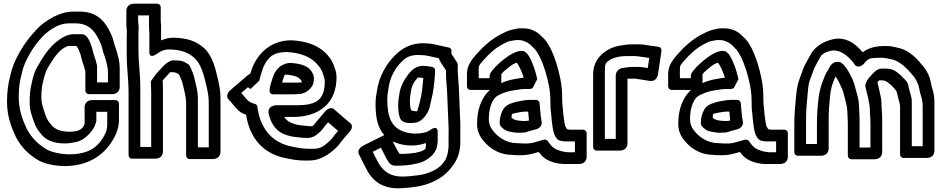

<svg xmlns="http://www.w3.org/2000/svg" viewBox="-20 -801 5118 1044"><path d="M567.1 -352.9H507.9V-440.3C507.9 -441.9 507.6 -443.9 507.4 -445.1C499.7 -483.9 485.5 -510.8 480.5 -540.3C480.3 -541.8 479.7 -543.6 479.4 -544.6C470.2 -567.4 458.4 -614.9 424.3 -614.9H380.3C346.1 -614.9 317.2 -595.2 305.7 -587.6C243.1 -545.8 208.2 -481.3 179.6 -431.3C162.5 -401.4 156 -364.3 148.9 -333.3C143.4 -306.1 141.1 -278.5 141.1 -249.7C141.1 -201.7 153.8 -167.8 165.3 -137.3C173.5 -111.1 186.7 -91.6 201.2 -74.9C228.4 -37.9 274.5 -21.1 331.7 -21.1C355.6 -21.1 377.5 -25.5 393.8 -28.8C434.3 -36.8 466.6 -71.7 483.8 -96C497.2 -115.1 499.9 -130.1 501.2 -133.5C502.9 -137.8 503.9 -142.7 503.9 -146.3V-193.1H563.1V-125.7C563.1 -89.9 551.1 -69.9 537.5 -47.8C506.6 2.1 456.5 38.1 356.3 38.1C313.7 38.1 259.8 26.2 235.9 12.8C188.1 -15.2 151.8 -51 125.7 -100C101.7 -151.1 81.9 -205.2 81.9 -274.3C81.9 -324 87.7 -364.6 98.5 -401.1C98.8 -402.1 99.1 -403.5 99.2 -404.2C107.4 -444.8 123.4 -475.9 143 -510.3C161.3 -542.7 185.2 -574.1 210 -600.7C229.3 -621.4 253.3 -639.6 282.7 -655.7C303 -665.7 326.7 -674.1 352.7 -674.1L389.7 -674.1C463.8 -674.1 496.4 -632.2 523 -574.5C530.4 -558.4 533.7 -548.7 537.6 -531.7C541.8 -511.9 549.6 -495.7 552.9 -483.5C559.7 -458.8 567.1 -431.4 567.1 -406.7ZM356.3 -84.9C309.5 -84.9 275.2 -99.3 257.3 -124.4C257.1 -124.7 256.6 -125.3 256.3 -125.7C243.3 -140.6 233 -156.3 226.9 -176.1C216.6 -209.7 204.9 -234 204.9 -274.3C204.9 -299.4 207.1 -324 211.2 -344.8C217.5 -372.1 224.5 -400.2 233.5 -420.6C262.3 -471.1 289.5 -514.5 322.8 -537.4C339 -546.6 345.9 -551.1 355.7 -551.1L393.9 -551.1C394.5 -550.8 396 -549.7 398.1 -548C407 -534.3 411.5 -522.8 417.8 -505.4C424.1 -470.3 437.6 -443.8 444.1 -413.2L444.1 -308.7C444.1 -298 451.6 -289.1 463.7 -289.1L586.7 -289.1C636.5 -289.1 630.9 -333.3 630.9 -333.3L630.9 -431.3C630.9 -465.7 621.7 -496.1 615.1 -520.5C610.4 -537.5 602.8 -554.3 600.3 -566.4C595.7 -586.4 591.1 -599.8 583 -617.5C554.7 -678.8 512.5 -737.9 414.3 -737.9H377.3C338.2 -737.9 301.5 -724.4 274 -710.7C238.6 -692.9 202.3 -667.7 171.4 -632.6C142.4 -601.5 112.7 -562.6 90 -522.7C69.4 -486.4 47.9 -445.7 37.1 -393.3C24.8 -351.1 18.1 -303 18.1 -249.7C18.1 -169.6 41.1 -109.4 66.3 -56C96.3 0.8 136.8 40.2 190.1 71.2C223.7 90.2 280.3 101.9 331.7 101.9C445.1 101.9 534.1 54.6 587.9 -31.1C609.4 -63 626.9 -103.4 626.9 -150.3L626.9 -237.3C626.9 -248 619.4 -256.9 607.3 -256.9L484.3 -256.9C434.5 -256.9 440.1 -212.7 440.1 -212.7L440.1 -127.3C428 -92 397.8 -84.9 356.3 -84.9Z M733.9 -652.3C733.9 -667.5 730.9 -679.9 730.9 -688.3L730.9 -717.1H790.1L790.1 -663.7C790.1 -645 792.1 -629.7 792.1 -620.7V-520.7C792.1 -520.7 787.8 -475.6 834.9 -509.6C851.7 -521.7 871.6 -532.1 896.7 -532.1C961.9 -532.1 1004.4 -515.9 1037.1 -485.9C1071.9 -455.2 1088.6 -395.9 1102.2 -335.4C1109.8 -301.6 1115.1 -277.7 1115.1 -241.7V0.1H1055.9V-266.3C1055.9 -307.1 1044.8 -341.4 1038.3 -370.5C1033.3 -393 1027.6 -408.2 1018.9 -427.7L1010.7 -444.1C1009.4 -446.7 1007 -449.2 1004.9 -450.6C992.9 -458.6 974.9 -471.5 947.3 -471.9C937.7 -472.5 929.6 -472.9 922.3 -472.9H921.3C917.2 -472.9 912.4 -471.8 908.5 -470.2C890 -462.8 875.3 -450 865.1 -438.3L828.8 -399.2C828.8 -399.2 800.1 -359.5 800.1 -358.7C800.1 -339.4 802.1 -321.7 802.1 -305.7L802.1 -1.9L742.9 -1.9L742.9 -330.3C742.9 -397 732.9 -460.5 732.9 -522.3V-624.3C732.9 -639.1 733.9 -645.2 733.9 -652.3ZM921.7 -408.1C933.1 -408.1 941.3 -403.8 953.3 -395.9L959.1 -384.3C966.8 -366.8 971.3 -355.1 975.7 -335.5C982.7 -303.8 992.1 -272.5 992.1 -241.7V44.3C992.1 55 999.6 63.9 1011.7 63.9H1134.7C1184.5 63.9 1178.9 19.7 1178.9 19.7V-266.3C1178.9 -308 1172.3 -337.1 1164.8 -370.6C1151.1 -431.3 1134.4 -499.9 1088.9 -540.1C1049.8 -575.9 995.9 -595.9 921.3 -595.9C898.1 -595.9 876.5 -590.3 855.9 -581.3L855.9 -644.2C856.8 -661.8 853.9 -678.1 853.9 -688.3L853.9 -761.3C853.9 -772 846.4 -780.9 834.3 -780.9H711.3C661.5 -780.9 667.1 -736.7 667.1 -736.7V-663.7C667.1 -648.4 669.8 -637 670.1 -629C669.5 -622.3 669.1 -611.9 669.1 -599.7V-497.7C669.1 -430.5 679.1 -367 679.1 -305.7V42.3C679.1 53 686.6 61.9 698.7 61.9H821.7C871.5 61.9 865.9 17.7 865.9 17.7V-330.3C865.9 -342.4 865.1 -353.3 864.5 -364L904.2 -406.9C904.6 -407.3 905.6 -408.4 906.2 -409C910 -408.8 916.5 -408.1 921.7 -408.1Z M1631.5 -295.3C1649.9 -301.4 1684.1 -326.2 1685.8 -359.8C1686.8 -367.2 1686.9 -371.4 1686.9 -378.3C1686.9 -382 1685.8 -385.8 1685 -388.7C1669.2 -444 1615.4 -454.4 1563.4 -458.8C1562.7 -458.8 1561.8 -458.9 1561.3 -458.9C1541.7 -458.9 1520.3 -453.3 1501.1 -437.6C1471.5 -413.4 1463.8 -382.6 1458.7 -365.3C1451.1 -341.5 1431 -288.1 1464.7 -288.1H1574.7C1587.9 -288.1 1602.6 -290.1 1608.7 -290.1C1617.7 -290.1 1622.8 -292.4 1631.5 -295.3ZM1622.3 -353.4C1614.8 -352.9 1603.8 -351.9 1599.3 -351.9H1513.9C1515.1 -356.4 1516.9 -362.9 1519.4 -370.7C1522.9 -382.8 1526 -390.7 1528.2 -394.2C1529.5 -394.6 1531.7 -395 1535.7 -395.1C1583.8 -391 1612.8 -382 1622.3 -353.4ZM1343.6 -318.2C1343.6 -318.2 1389.8 -361.7 1390 -362.5C1397.7 -395.8 1408.6 -431.1 1419.7 -452.2C1443.2 -492.9 1468.8 -517.9 1539.1 -518.1C1616.8 -514.3 1673.9 -490.4 1709.5 -446.5C1722.9 -431.4 1733.4 -411.8 1738.9 -391.5C1741.7 -381.4 1745.5 -370.4 1746.1 -356.2C1746.1 -329.4 1742.1 -308.5 1736.1 -292.9C1721.4 -254 1687.5 -228.9 1599.3 -228.9H1485.3C1485.3 -228.9 1429 -230.1 1441.8 -178.9C1455.4 -124.7 1483.4 -83.1 1538.7 -66.2C1566.9 -56.9 1594.3 -54.9 1620.7 -52.3C1627.2 -51.4 1631.8 -51.1 1637.7 -51.1H1656.7C1669.4 -51.1 1686.2 -58.1 1694.3 -63.4C1701 -67.9 1712.1 -75.7 1724.7 -88.3C1735.1 -98.8 1738.8 -106.9 1749.7 -119.6L1763.8 -136.1L1818.4 -89.1C1806.2 -75.1 1795.3 -62.4 1783.1 -45.3C1779.8 -40.4 1758.4 -21.3 1744 -10.4C1728.9 0 1712.7 8.1 1685.3 8.1H1661.3C1628 8.1 1601.2 3.3 1570 -3.4C1495.3 -16.6 1439.9 -58.6 1410.5 -117.4C1394.7 -145.5 1387.2 -173.4 1380.5 -211.8C1380 -214.3 1379.9 -215.6 1379.9 -217.3C1379.9 -227.2 1373.9 -234.5 1365.5 -236.3C1345.5 -240.8 1332.4 -248.3 1320.4 -262.6L1291.8 -295.5L1328.4 -326.9C1332.3 -322.5 1336.4 -318.8 1343.6 -318.2ZM1809.9 -381.8C1809.1 -399.8 1806.4 -415.3 1800.7 -429.7C1793.7 -454.7 1781 -478.5 1764.5 -497.5C1721.6 -549.9 1653.2 -577.7 1564.9 -581.9C1470.4 -581.9 1405.5 -532.4 1366.3 -463.8C1354.6 -442 1347.8 -423.4 1340.5 -399.7C1335.6 -397.6 1330.2 -394.6 1325.4 -390.5L1232.4 -310.5C1213.6 -294.3 1211.2 -274.1 1219.7 -264.3L1265.6 -211.4C1279.3 -195.2 1295.7 -184.2 1317.7 -177.1C1324.5 -139.2 1333.5 -104.7 1351.5 -72.6C1385.3 -5.5 1449.5 43.9 1536 59.4C1566.2 65.9 1598.5 71.9 1636.7 71.9H1660.7C1702.2 71.9 1738.1 55.9 1765.3 36.9C1783.7 23.9 1809.9 5 1831.1 -25C1843.9 -42.8 1863.2 -63.7 1882.7 -86.6C1893.7 -99.5 1898.1 -119.4 1887.6 -128.4L1794.6 -208.4C1781.8 -219.4 1760.7 -209.9 1748.3 -195.4L1708.3 -148.4C1701.9 -140.9 1695.3 -133.6 1686.7 -121.5C1685 -120.1 1681.3 -117.1 1678.5 -114.9H1662.3C1658.5 -114.9 1656 -115 1651.3 -115.7C1621.8 -118.6 1599.6 -120.4 1577.3 -127.8C1553 -135.1 1537.7 -146.8 1525 -165.1H1574.7C1667.6 -165.1 1759.4 -199.2 1795.1 -293.2C1805.5 -320.7 1809.9 -348.7 1809.9 -381.8Z M2331.3 -436.3 2317 -439.4C2309 -440.9 2303.5 -441.6 2299 -441.8C2291.1 -442.6 2285.6 -442.9 2278.3 -442.9C2264.9 -442.9 2250.6 -439 2237.6 -431.4C2212 -416.5 2198.9 -394.7 2193.7 -387.7C2174.1 -361.7 2156.2 -327.2 2151.4 -288.4C2148.6 -266.1 2145.1 -258.6 2145.1 -232.7C2145.1 -207.2 2146.5 -183 2154.2 -161.6C2163.7 -130.3 2203.1 -132.1 2215.7 -132.1C2221.1 -132.1 2227.9 -132.6 2232.8 -133.2C2267.7 -134.5 2291.7 -169 2297 -176.8C2318.5 -207.1 2319.8 -238.8 2323.6 -251.4C2336.3 -298.1 2341.2 -345.2 2344.8 -391.7C2345.6 -400.4 2345.9 -405.7 2345.9 -412.3V-417.3C2345.9 -427.3 2339.9 -434.5 2331.3 -436.3ZM2281.7 -376.8C2277.8 -328.9 2273.2 -284.5 2262.4 -244.6C2257.9 -229.2 2252.1 -204 2248.9 -197C2248.8 -196.8 2248.6 -196.6 2248.4 -196.3C2246.8 -196.1 2244.3 -195.9 2241.6 -195.9C2231.4 -197 2218.9 -199.2 2215.5 -201.3C2210.5 -214.8 2208.9 -233.2 2208.9 -257.3C2208.9 -276.7 2210.9 -276.1 2214.6 -305.6C2217.7 -330 2227.9 -349.1 2239.3 -364.3C2245.6 -372.6 2249.3 -377.5 2250.8 -378.9C2251 -378.9 2252.1 -379.1 2253.7 -379.1C2265.8 -379.1 2269.8 -378.9 2281.7 -376.8ZM2069.6 -66.4 1958 -10.7C1916.7 10 1930.6 35.8 1932.3 39.1L1964.4 103.3C1974.7 122.2 1984.7 144.2 2001.7 162.7C2031 198 2078.2 222.9 2142.7 222.9C2171.8 222.9 2215.1 218.7 2240.7 214.4L2264.7 210.4C2265.2 210.4 2266.1 210.2 2266.8 210C2331.8 195 2397.2 163.3 2439.9 102.3L2449.6 88.7C2472.3 56.9 2482.9 12.3 2482.9 -26.3L2482.9 -93.7C2483.5 -108.8 2483.3 -127.9 2482.3 -147.6C2479.5 -201.7 2477.6 -272.2 2474.8 -327.6C2473.1 -361.2 2468.9 -396.4 2468.9 -425.3L2468.9 -449.3C2468.9 -453.3 2467.8 -457.6 2465.7 -460.8L2433.6 -510.2C2436.7 -523.2 2436.7 -539 2421.5 -542.3L2344.4 -559.3C2328.5 -562.8 2315.8 -564.7 2302.4 -564.9C2294.3 -565.5 2286.1 -565.9 2278.3 -565.9C2215.8 -565.9 2164.7 -538.7 2126.8 -499.2C2079.1 -451.2 2040.6 -384.3 2029.4 -305.9C2025.5 -278.6 2022.1 -268.1 2022.1 -234.7C2022.1 -161 2033.5 -106.4 2069.6 -66.4ZM2115.6 -32.2C2120.9 -29.7 2125.5 -27.8 2131.7 -25.5C2181 -6 2241.8 -3.8 2296.1 -23.2L2296.1 -10.4C2295.4 -4.8 2294.4 1.2 2293.1 8.7C2282.2 17.8 2271.7 22.4 2251.5 26.9L2235.1 30.6C2218.4 32.6 2185.2 36.1 2167.3 36.1C2162.5 36.1 2154.3 35 2151.4 33.8C2146.4 26.6 2139.5 14.5 2133.5 3.6ZM2276.7 -501.1C2283.7 -501.1 2295.3 -499.8 2309.5 -496.7L2368.2 -483.7C2367.9 -477.5 2369.1 -473.5 2371.3 -470.2L2405.1 -418.1L2405.1 -400.7C2405.1 -367.2 2409.5 -331.4 2411.2 -300.4C2413.9 -246 2415.8 -175.4 2418.7 -120.4C2419.6 -101.4 2419.8 -85.8 2419.1 -70.3V-2.6C2417 29.3 2409.4 55.2 2401.3 68.8L2392.2 81.6C2371.9 111 2333.6 134.6 2278.3 147.7L2255.3 151.6C2234.7 155 2191.1 159.1 2167.3 159.1C2116.3 159.1 2080.5 140.7 2056.3 111.3C2043.9 98 2033.9 77.7 2023.6 58.7L2006.5 24.4L2051.3 2L2074.5 48.4C2079.3 57.2 2086.8 72.2 2094.1 81.7C2108.3 102.7 2130.2 99.9 2142.7 99.9C2167.9 99.9 2203.6 97.3 2222.5 93.1L2238.8 89.5C2277 84.5 2308.9 64.4 2331.7 41.7C2335.1 38.3 2338.4 33.8 2340.4 30.3C2344.8 22.7 2353 11.4 2354.4 2.7C2355.9 -6.1 2359.9 -20.1 2359.9 -33.3L2359.9 -81.3C2359.9 -81.3 2364.1 -126.9 2316.7 -92.2C2294.6 -76 2226.3 -64.9 2172.3 -86.5C2107.2 -109.8 2085.9 -168.5 2085.9 -259.3C2085.9 -289 2087.9 -289.3 2092.6 -322.1C2101.6 -385.4 2129.3 -430.9 2163.2 -464.8C2183.7 -486.4 2206.9 -502.1 2253.7 -502.1C2260.8 -502.1 2268.8 -501.1 2276.7 -501.1Z M2875.9 -321.8C2875.9 -321.8 2901.3 -369.4 2901.2 -370.1C2894.1 -403.1 2885.3 -434 2872.4 -462.5C2866.2 -480.1 2858.8 -489.9 2853.4 -499.7C2847.8 -509.9 2839 -515.1 2835.5 -518.5C2832 -522 2826 -523.9 2821.3 -523.9L2813.3 -523.9C2803 -523.9 2797.3 -522.8 2783.5 -517.3C2772.7 -512.6 2770.6 -511.9 2762.7 -507.4L2748.7 -499.4C2747.2 -498.6 2745.3 -497.3 2744.3 -496.6C2713.2 -474.4 2678.6 -447.3 2651.2 -410.7C2645.3 -402.9 2642.1 -393 2642.1 -386.7V-375.9L2582.9 -375.9V-425.3C2582.9 -446.7 2588.3 -450.1 2608.8 -473.6C2641.1 -510.7 2675 -541.4 2717 -562.3C2737.5 -572.6 2738.7 -574.9 2759 -578.8C2770.5 -581.3 2778 -582.5 2784 -583.1H2801.7C2824.1 -583.1 2850.3 -570.6 2864.7 -557.3L2877.5 -544.5C2886 -536 2893.8 -528.2 2899.8 -517.9L2913.5 -494.4C2936.8 -447.8 2952.9 -394.5 2964.6 -335.9C2971.3 -302.6 2973.1 -272.9 2973.1 -231.7C2973.1 -206.5 2975 -200.4 2977.2 -177.8C2977.9 -164.8 2978.6 -157.2 2979.4 -152.3L2981.3 -135.7C2983.7 -116.3 2986.4 -92.9 2993.3 -72.4C2995.9 -64.5 3008.7 -38.9 3023.7 -36.5C3030 -35.4 3041.4 -32.1 3053.7 -32.1H3106.1V27.1H3078.3C3044 27.1 3010.5 16.3 2990.5 2.8C2979.9 -5.5 2967.6 -19.6 2958.9 -33.5C2954.2 -41 2944.4 -43.6 2933.6 -40.6L2908.6 -33.6C2878.4 -25.1 2866.9 -19.3 2825.8 -20.9C2806.6 -20.9 2798.6 -22.9 2788.3 -22.9C2730.5 -22.9 2681.8 -59.5 2655.3 -97.4C2645 -111.4 2637.9 -131.2 2637.9 -151.3C2637.9 -224.4 2661.6 -265.3 2683.3 -279.2C2702.3 -290.1 2725.5 -299.7 2747.3 -304.9L2770.7 -309.5C2797.9 -313.3 2813.3 -317.1 2835.7 -317.1H2858.7C2864.1 -317.1 2870.1 -318.8 2875.9 -321.8ZM2705.1 -349.3C2705.5 -351.8 2705.9 -354.8 2705.9 -356.3V-398.3C2720.8 -415.1 2741 -431.6 2763.6 -447.9L2774.1 -453.9C2777.1 -455.4 2780.2 -456.9 2783.9 -458.5C2784.3 -458.6 2785.9 -458.9 2789 -459.5C2791.4 -457.5 2793.8 -455.2 2795.1 -453.5C2809.2 -428.4 2818.7 -408 2827.5 -378.7C2813 -376.9 2797.9 -375 2784.3 -372.2L2758.7 -367.1C2739.5 -362.7 2722.4 -356.8 2705.1 -349.3ZM2643.8 -312.1C2590.9 -263.7 2574.1 -194.3 2574.1 -126.7C2574.1 -94.6 2584 -68.9 2598.7 -48.5C2629 -5.6 2682.6 39.8 2761.8 40.9C2771.2 42.2 2783.7 42.8 2800.2 42.9C2846.5 44.5 2874.2 35.2 2909.2 25.4C2918.8 38.5 2929.1 49.7 2941.5 59.2C2969.8 78.7 3008.8 90.9 3053.7 90.9H3125.7C3175.5 90.9 3169.9 46.7 3169.9 46.7L3169.9 -76.3C3169.9 -87 3162.4 -95.9 3150.3 -95.9H3078.3C3077.4 -95.9 3070.4 -96.9 3063.6 -98.2C3061.3 -101.5 3057.6 -108 3054.1 -113.7C3049.9 -127.3 3046.9 -148.3 3044.7 -166.3L3042.6 -183.8C3042.1 -187.2 3041.5 -193.1 3040.8 -206.2C3038.1 -234.5 3036.9 -233.6 3036.9 -256.3C3036.9 -299 3034.8 -333.1 3027.4 -370C3015.1 -431.4 2998 -488.5 2972.7 -539C2972.6 -539.3 2972.4 -539.7 2972.2 -540.1L2958.2 -564.1C2950.6 -577 2941.5 -588 2930.1 -597.9L2917.3 -610.7C2896.7 -630.1 2865.3 -646.9 2826.3 -646.9H2807.3C2795.6 -646.9 2785.7 -644.4 2771.1 -641.2C2743.9 -635.9 2724.2 -625.2 2709 -617.7C2651.5 -588.9 2605.8 -546.5 2568.2 -503.4C2550 -482.4 2519.1 -447.3 2519.1 -400.7V-331.7C2519.1 -321 2526.6 -312.1 2538.7 -312.1ZM2894.3 -257.9 2860.3 -257.9C2832.6 -257.9 2804.5 -249.9 2788.1 -247.6C2786.1 -247.3 2783.4 -246.6 2781.8 -246L2770.5 -242.3C2760.5 -239.3 2747.9 -236.3 2731.3 -223.8C2724.5 -218.8 2718.6 -211.5 2715.3 -204.9L2710.3 -194.9C2703.4 -181.1 2697.1 -157.4 2697.1 -138.7V-129.7C2697.1 -124.9 2698.5 -120.4 2700.9 -117.3C2711.7 -102.9 2727 -90.2 2750 -85.6L2760.4 -83.5C2779.9 -80.5 2783.3 -79.1 2803.7 -79.1C2812.4 -79.1 2820.6 -79.5 2825.5 -80.2C2840.3 -81 2852.3 -85.7 2860.3 -88.9L2888.7 -96.2C2888.7 -96.2 2934.5 -104 2924.2 -145.1C2923.7 -146.8 2923.8 -149 2923.5 -150.5L2920.7 -166.7C2918.8 -185.6 2915.8 -222.4 2913.7 -241.1C2912.5 -251.6 2904 -257.9 2894.3 -257.9ZM2829 -142.9C2800.8 -144.6 2776.4 -145.3 2761.1 -161.8C2761.5 -164.1 2762.9 -171.2 2762.9 -175.3C2762.9 -179.2 2763.1 -180.2 2763.4 -181.1C2783.2 -187 2817.4 -194.1 2835.7 -194.1H2852C2853.4 -179.2 2854.9 -161.3 2856.3 -146.2C2852.3 -144.8 2847.5 -143.9 2847.3 -143.9C2840.5 -143.9 2840.6 -142.9 2829 -142.9Z M3328.1 -45.9H3268.9V-421.3C3268.9 -454.7 3275.8 -459.5 3285 -467.8C3302.2 -482.5 3338.9 -496.1 3385.7 -496.1H3434.7C3441.8 -496.1 3449.9 -494.5 3458.2 -493.4L3510.4 -486L3502.2 -430.9L3472.2 -435.6C3467.8 -436.3 3464 -436.9 3459.3 -436.9H3410.3C3397.6 -436.9 3388.5 -434.4 3382.4 -433.6L3368.1 -431.6C3364.1 -431 3328.1 -426.8 3328.1 -387.7ZM3347.7 17.9C3397.5 17.9 3391.9 -26.3 3391.9 -26.3L3391.9 -373.1L3434.6 -373.1C3434.9 -373.1 3436.7 -373 3439.8 -372.4L3510.9 -361.4C3555.6 -354.5 3558.5 -400.9 3558.5 -400.9L3576.5 -522.9C3578.3 -534.9 3572.2 -545 3560.8 -546.6L3490.5 -556.5C3481.7 -558.4 3469.5 -559.9 3459.3 -559.9H3410.3C3401 -559.9 3391.9 -559.2 3382.2 -557.6C3336.5 -552.4 3295.9 -543.5 3255 -508.2C3223 -479.7 3205.1 -442.4 3205.1 -396.7V-1.7C3205.1 9 3212.6 17.9 3224.7 17.9Z M3969.9 -321.8C3969.9 -321.8 3995.3 -369.4 3995.2 -370.1C3988.1 -403.1 3979.3 -434 3966.4 -462.5C3960.2 -480.1 3952.8 -489.9 3947.4 -499.7C3941.8 -509.9 3933 -515.1 3929.5 -518.5C3926 -522 3920 -523.9 3915.3 -523.9L3907.3 -523.9C3897 -523.9 3891.3 -522.8 3877.5 -517.3C3866.7 -512.6 3864.6 -511.9 3856.7 -507.4L3842.7 -499.4C3841.2 -498.6 3839.3 -497.3 3838.3 -496.6C3807.2 -474.4 3772.6 -447.3 3745.2 -410.7C3739.3 -402.9 3736.1 -393 3736.1 -386.7V-375.9L3676.9 -375.9V-425.3C3676.9 -446.7 3682.3 -450.1 3702.8 -473.6C3735.1 -510.7 3769 -541.4 3811 -562.3C3831.5 -572.6 3832.7 -574.9 3853 -578.8C3864.5 -581.3 3872 -582.5 3878 -583.1H3895.7C3918.1 -583.1 3944.3 -570.6 3958.7 -557.3L3971.5 -544.5C3980 -536 3987.8 -528.2 3993.8 -517.9L4007.5 -494.4C4030.8 -447.8 4046.9 -394.5 4058.6 -335.9C4065.3 -302.6 4067.1 -272.9 4067.1 -231.7C4067.1 -206.5 4069 -200.4 4071.2 -177.8C4071.9 -164.8 4072.6 -157.2 4073.4 -152.3L4075.3 -135.7C4077.7 -116.3 4080.4 -92.9 4087.3 -72.4C4089.9 -64.5 4102.7 -38.9 4117.7 -36.5C4124 -35.4 4135.4 -32.1 4147.7 -32.1H4200.1V27.1H4172.3C4138 27.1 4104.5 16.3 4084.5 2.8C4073.9 -5.5 4061.6 -19.6 4052.9 -33.5C4048.2 -41 4038.4 -43.6 4027.6 -40.6L4002.6 -33.6C3972.4 -25.1 3960.9 -19.3 3919.8 -20.9C3900.6 -20.9 3892.6 -22.9 3882.3 -22.9C3824.5 -22.9 3775.8 -59.5 3749.3 -97.4C3739 -111.4 3731.9 -131.2 3731.9 -151.3C3731.9 -224.4 3755.6 -265.3 3777.3 -279.2C3796.3 -290.1 3819.5 -299.7 3841.3 -304.9L3864.7 -309.5C3891.9 -313.3 3907.3 -317.1 3929.7 -317.1H3952.7C3958.1 -317.1 3964.1 -318.8 3969.9 -321.8ZM3799.1 -349.3C3799.5 -351.8 3799.9 -354.8 3799.9 -356.3V-398.3C3814.8 -415.1 3835 -431.6 3857.6 -447.9L3868.1 -453.9C3871.1 -455.4 3874.2 -456.9 3877.9 -458.5C3878.3 -458.6 3879.9 -458.9 3883 -459.5C3885.4 -457.5 3887.8 -455.2 3889.1 -453.5C3903.2 -428.4 3912.7 -408 3921.5 -378.7C3907 -376.9 3891.9 -375 3878.3 -372.2L3852.7 -367.1C3833.5 -362.7 3816.4 -356.8 3799.1 -349.3ZM3737.8 -312.1C3684.9 -263.7 3668.1 -194.3 3668.1 -126.7C3668.1 -94.6 3678 -68.9 3692.7 -48.5C3723 -5.6 3776.6 39.8 3855.8 40.9C3865.2 42.2 3877.7 42.8 3894.2 42.9C3940.5 44.5 3968.2 35.2 4003.2 25.4C4012.8 38.5 4023.1 49.7 4035.5 59.2C4063.8 78.7 4102.8 90.9 4147.7 90.9H4219.7C4269.5 90.9 4263.9 46.7 4263.9 46.7L4263.9 -76.3C4263.9 -87 4256.4 -95.9 4244.3 -95.9H4172.3C4171.4 -95.9 4164.4 -96.9 4157.6 -98.2C4155.3 -101.5 4151.6 -108 4148.1 -113.7C4143.9 -127.3 4140.9 -148.3 4138.7 -166.3L4136.6 -183.8C4136.1 -187.2 4135.5 -193.1 4134.8 -206.2C4132.1 -234.5 4130.9 -233.6 4130.9 -256.3C4130.9 -299 4128.8 -333.1 4121.4 -370C4109.1 -431.4 4092 -488.5 4066.7 -539C4066.6 -539.3 4066.4 -539.7 4066.2 -540.1L4052.2 -564.1C4044.6 -577 4035.5 -588 4024.1 -597.9L4011.3 -610.7C3990.7 -630.1 3959.3 -646.9 3920.3 -646.9H3901.3C3889.6 -646.9 3879.7 -644.4 3865.1 -641.2C3837.9 -635.9 3818.2 -625.2 3803 -617.7C3745.5 -588.9 3699.8 -546.5 3662.2 -503.4C3644 -482.4 3613.1 -447.3 3613.1 -400.7V-331.7C3613.1 -321 3620.6 -312.1 3632.7 -312.1ZM3988.3 -257.9 3954.3 -257.9C3926.6 -257.9 3898.5 -249.9 3882.1 -247.6C3880.1 -247.3 3877.4 -246.6 3875.8 -246L3864.5 -242.3C3854.5 -239.3 3841.9 -236.3 3825.3 -223.8C3818.5 -218.8 3812.6 -211.5 3809.3 -204.9L3804.3 -194.9C3797.4 -181.1 3791.1 -157.4 3791.1 -138.7V-129.7C3791.1 -124.9 3792.5 -120.4 3794.9 -117.3C3805.7 -102.9 3821 -90.2 3844 -85.6L3854.4 -83.5C3873.9 -80.5 3877.3 -79.1 3897.7 -79.1C3906.4 -79.1 3914.6 -79.5 3919.5 -80.2C3934.3 -81 3946.3 -85.7 3954.3 -88.9L3982.7 -96.2C3982.7 -96.2 4028.5 -104 4018.2 -145.1C4017.7 -146.8 4017.8 -149 4017.5 -150.5L4014.7 -166.7C4012.8 -185.6 4009.8 -222.4 4007.7 -241.1C4006.5 -251.6 3998 -257.9 3988.3 -257.9ZM3923 -142.9C3894.8 -144.6 3870.4 -145.3 3855.1 -161.8C3855.5 -164.1 3856.9 -171.2 3856.9 -175.3C3856.9 -179.2 3857.1 -180.2 3857.4 -181.1C3877.2 -187 3911.4 -194.1 3929.7 -194.1H3946C3947.4 -179.2 3948.9 -161.3 3950.3 -146.2C3946.3 -144.8 3941.5 -143.9 3941.3 -143.9C3934.5 -143.9 3934.6 -142.9 3923 -142.9Z M4713.1 -131.7V1.1H4653.9V-156.3C4653.9 -165.2 4653.5 -174.4 4652.9 -182.4C4652.8 -190.5 4652.5 -197.7 4651.8 -206.1L4649.9 -237.1C4649.2 -263.4 4637.3 -298 4634.3 -310.5C4629.6 -332.3 4623.3 -350.9 4616.3 -367.9L4616.2 -367.9C4615 -372.2 4613.6 -374.1 4612.6 -375.3C4600.1 -402.7 4585.8 -430.2 4564.5 -451.5C4558.1 -457.9 4552.8 -460.2 4551.5 -461.5C4546.7 -466.1 4521 -465 4515 -460.7C4504.8 -455.6 4495.5 -445.3 4491.3 -437L4484.5 -423.4C4479.2 -415.2 4468.8 -400.4 4463.2 -383.1C4447.7 -346 4436.4 -315.9 4430.3 -262.9C4424.8 -209.4 4422.1 -174.6 4422.1 -122.7V-17.9H4362.9V-147.3C4362.9 -200.8 4366.4 -237.3 4371.8 -293.7C4376.5 -349.7 4378.8 -354.2 4394.5 -394.2L4406.4 -426.9C4412.6 -441.5 4420.4 -453.9 4429.3 -471.4C4434.8 -480 4437.8 -485.7 4440.5 -491.9C4444.4 -500.1 4459.2 -514.5 4484.2 -521.3C4495 -524.3 4505.4 -527 4513.1 -527.1C4558.8 -524.3 4587.4 -497.3 4614.6 -467.5C4619.6 -461.2 4624.4 -454.5 4629.4 -447.1C4634.6 -439.2 4658.2 -428.6 4683.6 -461.5C4698.3 -480.5 4711.2 -485.2 4741.9 -486.2C4755.5 -486.8 4765.3 -487.1 4772.7 -487.1C4791.7 -487.1 4810.4 -481.7 4827.2 -478.5C4874.5 -469.7 4915.7 -424.7 4947.3 -386.8C4962.3 -367.6 4974.2 -344.2 4978.5 -318.7C4979.3 -313.9 4980.4 -308.7 4981.8 -302.9L4984.9 -290.4C4992.4 -266.1 4997.1 -249.1 4997.1 -222.7V-5.9H4937.9V-247.3C4937.9 -276 4928.7 -292.6 4925.4 -309.1C4924.2 -315.3 4921.7 -323 4920.8 -326.8C4918.6 -354.6 4900.4 -368.6 4892.9 -376.1C4881.6 -389 4872.2 -397.2 4858.1 -407.8C4842.9 -420.6 4823.2 -427.9 4797.3 -427.9H4772.3C4746.9 -427.9 4722.9 -397.8 4720.2 -394.5C4713.3 -387.3 4699.9 -374.2 4693.6 -360.4L4688.6 -349.4C4685.2 -341.9 4684.4 -334 4686 -328.3C4692.7 -304.9 4694.8 -289.1 4701.8 -261.1C4706.1 -242.6 4708.5 -226.7 4709.1 -216C4709.2 -195.2 4712.1 -174.7 4712.1 -158.7C4712.1 -150 4713.1 -141.2 4713.1 -131.7ZM4760.3 -364.1H4772.7C4788.9 -364.1 4798 -360.7 4807.8 -352.3C4823.7 -340.4 4827.8 -336.8 4839.1 -323.9C4858.9 -304 4856.1 -298.7 4862.7 -274.2C4867.5 -250.9 4874.1 -237.9 4874.1 -222.7V38.3C4874.1 49 4881.6 57.9 4893.7 57.9L5016.7 57.9C5066.5 57.9 5060.9 13.7 5060.9 13.7V-247.3C5060.9 -280.4 5054.3 -304 5047 -327.6L5044.2 -339.1C5043 -344 5042.1 -348.1 5041.5 -351.3C5035.7 -386.1 5020.5 -414.6 5002.7 -437.2C4970.5 -475.8 4929.1 -527.9 4861.7 -541.3C4844.5 -545.9 4822.2 -550.9 4797.3 -550.9C4743.8 -550.9 4707.4 -543.4 4670.9 -516.8C4670.6 -517 4670.5 -517.2 4669.4 -518.6C4641.5 -549.3 4603.2 -590.9 4538.3 -590.9C4523.5 -590.9 4507.7 -587.9 4490.8 -582.4C4452 -571.5 4404.9 -542.9 4383.4 -496C4382.2 -493.2 4377.5 -486.4 4375.3 -482C4368.3 -468 4356 -450.1 4347.3 -426.3L4335.5 -393.8C4320.3 -354.8 4313 -330.2 4308.2 -274.3C4303 -218.9 4299.1 -178.7 4299.1 -122.7V26.3C4299.1 37 4306.6 45.9 4318.7 45.9H4441.7C4491.5 45.9 4485.9 1.7 4485.9 1.7L4485.9 -147.3C4485.9 -197 4488.3 -229 4493.7 -281.1C4499.1 -328.8 4506.6 -346 4522 -382.9C4522.1 -383.3 4522.6 -384.4 4522.9 -385.2C4532.8 -372 4541.7 -355.7 4550.1 -337.8C4550.5 -332.4 4552.5 -326.7 4557 -323.2C4562.6 -309 4568.1 -292.2 4571.7 -275.4C4575.2 -260.6 4586.1 -220.1 4586.1 -211.7C4586.1 -211.4 4586.2 -210.6 4586.2 -210.1L4588.2 -177.9C4588.9 -169.3 4589.1 -162.6 4589.1 -156.7C4589.1 -148.6 4590.1 -140.5 4590.1 -131.7V45.3C4590.1 56 4597.6 64.9 4609.7 64.9L4732.7 64.9C4782.5 64.9 4776.9 20.7 4776.9 20.7V-156.3C4776.9 -182.6 4772.9 -218.9 4772.9 -241.3C4772.9 -257.8 4769.3 -275.3 4764.2 -296.9C4758.6 -319.4 4756.4 -333.7 4751.1 -354.1C4756 -359.7 4757.1 -360.5 4760.3 -364.1Z"/></svg>

Font: Tape
Style: Regular
Weight: 500
Foundry: Cannot Into Space Fonts
Version: Version 0.97